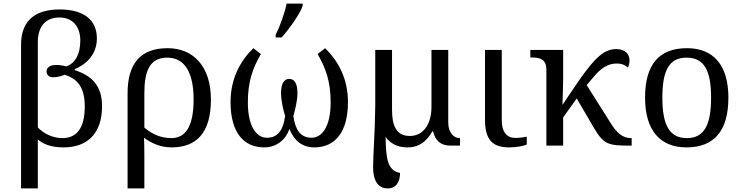

<svg xmlns="http://www.w3.org/2000/svg" viewBox="-20 -816 4157 1076"><path d="M98 240H192V-35C221 -8 268 10 336 10C469 10 552 -67 552 -221C552 -339 491 -393 399 -423V-429C399 -429 523 -471 523 -600C523 -702 453 -763 314 -763C192 -763 98 -713 98 -566ZM330 -42C273 -42 221 -70 192 -102V-580C192 -664 232 -718 313 -718C389 -718 430 -665 430 -589C430 -510 400 -461 352 -444C339 -448 312 -452 296 -452C260 -452 241 -438 241 -415C241 -394 257 -383 279 -383C303 -383 325 -390 342 -397C413 -375 455 -328 455 -220C455 -98 410 -42 330 -42Z M695 240H789V49C789 13 788 -26 787 -44C830 -12 882 10 941 10C1080 10 1162 -70 1162 -258C1162 -445 1063 -546 919 -546C764 -546 695 -456 695 -293ZM941 -42C879 -42 830 -66 789 -101V-293C789 -414 817 -493 917 -493C1017 -493 1065 -407 1065 -258C1065 -99 1014 -42 941 -42Z M1525 -606H1558C1600 -651 1666 -746 1676 -784V-796H1586C1577 -745 1547 -664 1525 -621ZM1461 10C1530 10 1582 -34 1602 -93C1627 -32 1670 10 1741 10C1857 10 1930 -74 1930 -244C1930 -375 1876 -474 1802 -546L1760 -513C1805 -435 1833 -361 1833 -242C1833 -106 1784 -44 1726 -44C1662 -44 1634 -92 1624 -166C1633 -197 1647 -250 1647 -296C1647 -352 1627 -374 1601 -374C1575 -374 1555 -352 1555 -296C1555 -250 1568 -197 1578 -166C1568 -92 1540 -44 1476 -44C1418 -44 1369 -106 1369 -242C1369 -361 1397 -435 1442 -513L1400 -546C1326 -474 1272 -375 1272 -244C1272 -74 1345 10 1461 10Z M2152 240C2200 240 2222 203 2222 153C2148 141 2143 62 2141 -49C2167 -12 2207 10 2263 10C2333 10 2372 -27 2403 -80H2407C2419 -28 2450 0 2504 0H2558V-42H2555C2526 -42 2492 -70 2492 -129V-536H2398V-216C2398 -119 2351 -54 2277 -54C2200 -54 2177 -113 2177 -200V-536H2083V-225C2081 -58 2071 41 2071 121C2071 211 2110 240 2152 240Z M2834 10C2875 10 2915 2 2932 -6V-50C2911 -46 2892 -43 2868 -43C2822 -43 2792 -74 2792 -142V-536H2698V-145C2698 -30 2742 10 2834 10Z M3042 0H3136V-158L3212 -264L3310 -97C3363 -7 3390 0 3506 0H3520V-42H3517C3472 -42 3439 -68 3405 -122L3268 -339L3305 -383C3348 -435 3387 -460 3436 -460C3471 -460 3488 -447 3498 -437C3504 -446 3508 -462 3508 -477C3508 -513 3483 -541 3434 -541C3366 -541 3316 -495 3224 -364L3132 -228C3132 -228 3136 -338 3136 -374V-536H2952V-494H2960C3004 -494 3042 -485 3042 -426Z M3827 10C3981 10 4062 -81 4062 -269C4062 -456 3974 -546 3830 -546C3675 -546 3595 -456 3595 -269C3595 -81 3683 10 3827 10ZM3829 -42C3729 -42 3692 -120 3692 -269C3692 -418 3728 -493 3828 -493C3928 -493 3965 -418 3965 -269C3965 -120 3929 -42 3829 -42Z"/></svg>

Font: Noto Serif Thai
Style: Regular
Weight: 400
Designer: Monotype Design Team
Foundry: Monotype Imaging Inc.
Version: Version 1.901